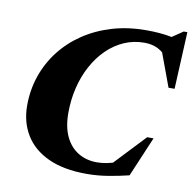

<svg xmlns="http://www.w3.org/2000/svg" viewBox="-82 -806 906 904"><g transform="rotate(10 371.0 -354.0)"><path d="M523 -65 482 -36 641 -204.5H671.5L590.5 -13.5Q544 -2 492.5 6.5Q441 15 389.5 15Q279.5 15 206 -19Q132.5 -53 95.5 -113.8Q58.5 -174.5 58.5 -254Q58.5 -328.5 81.5 -395.5Q104.5 -462.5 147.5 -518Q190.5 -573.5 251 -614.2Q311.5 -655 387 -677.5Q462.5 -700 550.5 -700Q583 -700 613.5 -697.5Q644 -695 673.8 -689Q703.5 -683 734 -672L638.5 -666.5L724 -724.5H741.5L728.5 -451.5H699.5L626.5 -649L671.5 -580Q645 -612 616.8 -626.2Q588.5 -640.5 552 -640.5Q499.5 -640.5 454.2 -620.5Q409 -600.5 372.5 -564.5Q336 -528.5 309.8 -480Q283.5 -431.5 269.5 -373.8Q255.5 -316 255.5 -253Q255.5 -186.5 277.2 -140.5Q299 -94.5 338 -70.8Q377 -47 428 -47Q450 -47 474 -51.5Q498 -56 523 -65Z"/></g></svg>

Font: Newsreader 36pt ExtraBold
Style: Italic
Weight: 800
Italic angle: -17°
Designer: Hugues Gentile
Foundry: Production Type
Version: Version 1.003